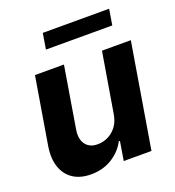

<svg xmlns="http://www.w3.org/2000/svg" viewBox="-133 -833 858 943"><g transform="rotate(-20 295.5 -361.0)"><path d="M387.3 -232 439.8 -545.9H590.6L499.8 0H354.9L371.1 -99.2H365.2Q340.1 -51.6 292 -22.1Q243.8 7.3 182.4 6.8Q127.6 6.8 90 -17.7Q52.4 -42.3 36.8 -88.3Q21.1 -134.4 31.6 -198L89.6 -545.9H241L187.9 -224.6Q180.2 -177 201.1 -148.8Q222.1 -120.6 265 -121.1Q292.2 -121.1 318 -133.6Q343.8 -146.1 362.5 -170.8Q381.3 -195.6 387.3 -232ZM543.2 -727.5 529.7 -645.1H183L196.5 -727.5Z"/></g></svg>

Font: Inter Tight
Style: Italic
Weight: 400
Italic angle: -9.39999°
Designer: Rasmus Andersson
Foundry: rsms
Version: Version 3.002